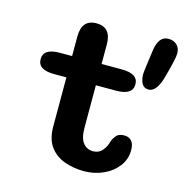

<svg xmlns="http://www.w3.org/2000/svg" viewBox="-101 -758 833 862"><g transform="rotate(15 316.0 -327.0)"><path d="M122.5 -377Q46.5 -377 46.5 -426.5Q46.5 -476 122.5 -476H410.5Q487 -476 487 -426.5Q487 -377 410.5 -377ZM316.5 -181Q316.5 -131 334.2 -109.2Q352 -87.5 380 -87.5Q407 -87.5 423.8 -107.5Q440.5 -127.5 445.5 -151.5Q451 -166 462 -179.2Q473 -192.5 498.5 -192.5Q520.5 -192.5 532.8 -178.8Q545 -165 545 -136Q545 -93.5 519.5 -60.5Q494 -27.5 452.8 -9Q411.5 9.5 364 9.5Q316 9.5 273.8 -5.5Q231.5 -20.5 205.5 -55.2Q179.5 -90 179.5 -149.5V-567Q179.5 -646.5 248 -646.5Q316.5 -646.5 316.5 -567ZM549.5 -419.5Q528 -419.5 518.2 -437.2Q508.5 -455 508.5 -480Q508.5 -485 509.8 -495.8Q511 -506.5 513 -521.5Q515 -536.5 517.5 -554.5Q520 -572.5 522.5 -591.5Q531.5 -663 578 -663Q602.5 -663 617.5 -648.5Q632.5 -634 632.5 -609Q632.5 -602 630.8 -590.8Q629 -579.5 625.2 -564Q621.5 -548.5 616.5 -528.8Q611.5 -509 604.5 -484.5Q584 -419.5 549.5 -419.5Z"/></g></svg>

Font: Sono Monospace SemiBold
Style: Regular
Weight: 600
Designer: Tyler Finck
Foundry: Tyler Finck
Version: Version 2.112